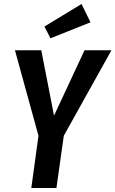

<svg xmlns="http://www.w3.org/2000/svg" viewBox="-20 -943 579 963"><path d="M539 -691 300 -262 263 0H137L173 -262L55 -691H187L251 -363L404 -691ZM389 -923 434 -831 233 -751 203 -810Z"/></svg>

Font: Fira Sans Extra Condensed Medium
Style: Italic
Weight: 500
Width: 3
Italic angle: -8°
Designer: Carrois Corporate & Edenspiekermann AG
Foundry: Carrois Corporate GbR & Edenspiekermann AG
Version: Version 4.203